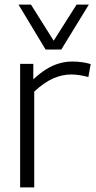

<svg xmlns="http://www.w3.org/2000/svg" viewBox="-20 -810 415 830"><path d="M124 -534V-467Q153 -494 180.5 -511Q208 -528 236 -536Q264 -544 293 -544Q315 -544 335.5 -541Q356 -538 372 -533L362 -477Q344 -482 324.5 -485Q305 -488 287 -488Q249 -488 210 -471Q171 -454 128 -414V0H67V-534ZM364 -790 245 -596H177L60 -790H114L212 -634L311 -790Z"/></svg>

Font: Georama ExtraCondensed Thin Light
Style: Regular
Weight: 300
Version: Version 1.001